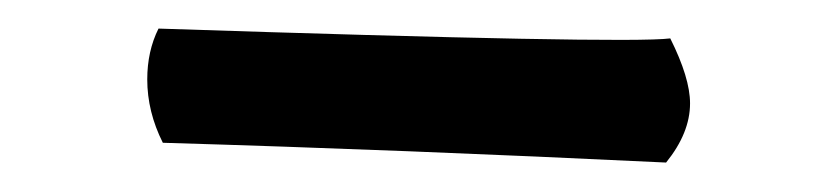

<svg xmlns="http://www.w3.org/2000/svg" viewBox="-20 -345 581 133"><path d="M92.8 -246.1Q258.8 -241.2 441.4 -232.4Q458 -252.9 458 -273.4Q458 -291 444.3 -318.4Q414.1 -314.5 89.8 -325.2Q82 -309.6 82 -290Q82 -267.6 92.8 -246.1Z"/></svg>

Font: Lazy Dog
Style: Regular
Weight: 400
Version: July 2001 - Freeware